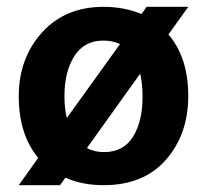

<svg xmlns="http://www.w3.org/2000/svg" viewBox="-20 -535 602 563"><path d="M285 -89Q342 -89 370 -134Q398 -179 398 -251Q398 -290 391 -319L235 -101Q256 -89 285 -89ZM169 -253Q169 -217 176 -189L332 -406Q309 -416 283 -416Q227 -416 198 -370.5Q169 -325 169 -253ZM474 -434Q532 -366 532 -253.5Q532 -141 466.5 -66.5Q401 8 284 8Q221 8 172 -14L156 8H35L92 -72Q35 -141 35 -252.5Q35 -364 103 -439.5Q171 -515 284 -515Q343 -515 395 -494L410 -515H532Z"/></svg>

Font: Hind Madurai
Style: Bold
Weight: 700
Designer: Jyotish Sonowal
Foundry: Indian Type Foundry
Version: Version 0.702;PS 1.0;hotconv 1.0.81;makeotf.lib2.5.63406